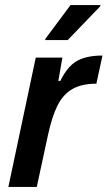

<svg xmlns="http://www.w3.org/2000/svg" viewBox="-20 -737 424 757"><path d="M121 -510H226L210 -418H218Q246 -476 284 -497Q322 -518 384 -518L360 -407Q302 -407 265.5 -386Q229 -365 207 -321.5Q185 -278 169 -204L125 0H13ZM158 -579 159 -584 258 -717H376L375 -712L247 -579Z"/></svg>

Font: Saira Semi Condensed Medium
Style: Italic
Weight: 500
Width: 4
Italic angle: -12°
Designer: Hector Gatti with collaboration of the Omnibus-Type team
Foundry: Omnibus-Type
Version: Version 1.001; ttfautohint (v1.8)